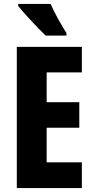

<svg xmlns="http://www.w3.org/2000/svg" viewBox="-20 -1002 479 971"><path d="M236 -982H72V-972C98 -938 178 -853 211 -822H316V-835C296 -865 253 -941 236 -982ZM394 -51V-181H216V-356H381V-485H216V-636H394V-765H65V-51Z"/></svg>

Font: Noto Sans Tamil UI ExtraCondensed ExtraBold
Style: Regular
Weight: 800
Width: 2
Designer: Jelle Bosma - Monotype Design Team
Foundry: Monotype Imaging Inc.
Version: Version 2.004